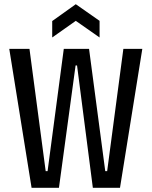

<svg xmlns="http://www.w3.org/2000/svg" viewBox="-20 -892 720 912"><path d="M130 0 24 -660H120L197 -79H206L283 -660H403L480 -79H489L566 -660H656L550 0H421L346 -581H339L260 0ZM228 -714V-792L340 -872L453 -793V-714L340 -793Z"/></svg>

Font: Bricolage Grotesque 24pt Condensed
Style: Regular
Weight: 400
Width: 3
Designer: Mathieu Triay
Foundry: Atelier Triay
Version: Version 1.001;gftools[0.9.33.dev8+g029e19f]